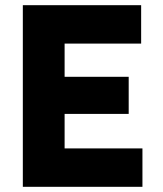

<svg xmlns="http://www.w3.org/2000/svg" viewBox="-20 -720 627 740"><path d="M68 0V-700H524V-552H229V-424H476V-281H229V-148H529V0Z"/></svg>

Font: Figtree Light ExtraBold
Style: Regular
Weight: 800
Version: Version 2.001;gftools[0.9.30]